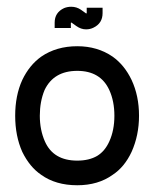

<svg xmlns="http://www.w3.org/2000/svg" viewBox="-20 -549 440 569"><path d="M235 -462Q247 -462 257 -467Q284 -480 284 -510V-526H237V-510Q236 -510 235 -509Q235 -509 234 -510L220 -520Q207 -529 191 -529Q180 -529 170 -525Q142 -512 142 -482V-466H190V-481Q190 -482 191 -482Q191 -482 192 -482L206 -472Q220 -462 235 -462ZM209 0Q271 0 314 -31Q349 -54 370 -99Q392 -148 392 -206Q392 -265 370 -312Q349 -356 314 -381Q269 -412 209 -412Q147 -412 102 -381Q67 -356 46 -312Q25 -266 25 -206Q25 -146 46 -99Q68 -54 102 -31Q145 0 209 0ZM113 -130Q98 -164 98 -206Q98 -248 112 -282Q139 -339 209 -339Q278 -339 304 -282Q319 -249 319 -206Q319 -163 304 -130Q291 -101 268 -87Q244 -73 209 -73Q138 -73 113 -130Z"/></svg>

Font: Venice Serif Bold
Style: Regular
Weight: 700
Designer: Bruno Pierini
Foundry: Unio | Creative Solutions
Version: Version 1.000;PS 001.000;hotconv 1.0.70;makeotf.lib2.5.58329